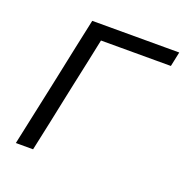

<svg xmlns="http://www.w3.org/2000/svg" viewBox="-97 -586 655 675"><g transform="rotate(20 231.0 -248.0)"><path d="M31.5 0Q43.5 -55.5 54.5 -107.5Q65.5 -159 78.5 -219.5L89 -269Q102.5 -334.5 113.8 -387.2Q125 -440 137 -495.5H462.5L451 -441H189.5L172.5 -360Q164 -319 153 -269L142.5 -219.5Q130 -159 119 -107.2Q108 -55.5 96 0Z"/></g></svg>

Font: Heraclito Light
Style: Italic
Weight: 300
Italic angle: -12°
Designer: Kostas Bartsokas (font) & Cristiano Sobral (main changes)
Foundry: Kostas Bartsokas (font) & Cristiano Sobral (main changes)
Version: Version 1.00;July 8, 2020;FontCreator 13.0.0.2655 64-bit